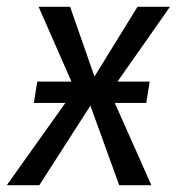

<svg xmlns="http://www.w3.org/2000/svg" viewBox="-52 -547 522 567"><path d="M287 -243 395 0H300L215 -235L64 0H-32L141 -243H48L58 -306H159L62 -527H155L227 -321L354 -527H450L295 -306H390L380 -243Z"/></svg>

Font: Fira Sans Condensed
Style: Italic
Weight: 400
Width: 3
Italic angle: -8°
Designer: bBox Type GmbH & Carrois Corporate GbR & Edenspiekermann AG
Foundry: bBox Type GmbH & Carrois Corporate GbR & Edenspiekermann AG
Version: Version 4.301